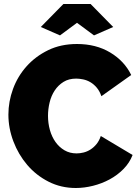

<svg xmlns="http://www.w3.org/2000/svg" viewBox="-20 -934 695 960"><path d="M22 -361Q22 -426 45 -489Q68 -552 112.5 -602Q157 -652 220.5 -683Q284 -714 365 -714Q460 -714 531 -671.5Q602 -629 636 -559L487 -453Q478 -479 463.5 -496Q449 -513 432 -523Q415 -533 396 -537Q377 -541 361 -541Q324 -541 297.5 -524.5Q271 -508 253.5 -481.5Q236 -455 228 -421.5Q220 -388 220 -355Q220 -318 229.5 -284Q239 -250 257.5 -224Q276 -198 302.5 -182.5Q329 -167 363 -167Q380 -167 398 -171.5Q416 -176 432.5 -186.5Q449 -197 462.5 -213.5Q476 -230 484 -254L643 -159Q628 -120 597.5 -89Q567 -58 528 -37Q489 -16 445 -5Q401 6 359 6Q285 6 223 -25.5Q161 -57 116.5 -109Q72 -161 47 -227Q22 -293 22 -361ZM184 -799 297 -914H433L546 -799L450 -757L365 -820L280 -757Z"/></svg>

Font: Raleway
Style: Heavy
Weight: 900
Designer: Matt McInerney, Pablo Impallari, Rodrigo Fuenzalida
Foundry: Matt McInerney, Pablo Impallari, Rodrigo Fuenzalida
Version: Version 2.001; ttfautohint (v0.8) -G 200 -r 50